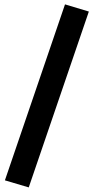

<svg xmlns="http://www.w3.org/2000/svg" viewBox="-20 -733 444 861"><path d="M271.5 -713.4 378.4 -681.2 108.9 107.4 2 75.7Z"/></svg>

Font: Vazir WOL
Style: Bold-WOL
Weight: 700
Designer: Saber Rastikerdar
Foundry: Saber Rastikerdar
Version: Version 30.00;August 23, 2021;FontCreator 13.0.0.2683 64-bit